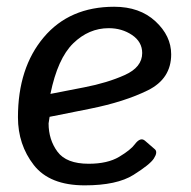

<svg xmlns="http://www.w3.org/2000/svg" viewBox="-20 -541 566 569"><path d="M33.2 -193.4Q33.2 -339.8 109.6 -430.4Q186 -521 318.4 -521Q394 -521 440.7 -477.8Q487.3 -434.6 487.3 -379.9Q487.3 -307.6 418.2 -273.4Q349.1 -239.3 247.1 -218.8L127 -194.8Q124 -176.3 124 -175.3Q124 -127 150.4 -91.3Q176.8 -55.7 242.7 -55.7Q298.8 -55.7 333 -76.2Q367.2 -96.7 379.4 -113.3Q396.5 -136.2 410.2 -123.5L439 -98.6Q448.2 -90.3 436 -71.3Q424.8 -53.7 375.5 -22.7Q326.2 8.3 231 8.3Q127 8.3 80.1 -52Q33.2 -112.3 33.2 -193.4ZM129.4 -262.7 229.5 -282.2Q297.9 -295.4 349.6 -318.6Q401.4 -341.8 401.4 -383.8Q401.4 -417 371.3 -437.3Q341.3 -457.5 302.2 -457.5Q243.2 -457.5 197 -412.6Q150.9 -367.7 129.4 -262.7Z"/></svg>

Font: Istok Web
Style: BoldItalic
Weight: 700
Italic angle: -13°
Designer: Andrey V. Panov
Foundry: Andrey V. Panov
Version: Version 1.0.2g